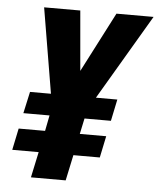

<svg xmlns="http://www.w3.org/2000/svg" viewBox="-52 -759 664 804"><g transform="rotate(5 280.5 -357.0)"><path d="M108 0 131 -108H20L39 -199H150L163 -265H53L73 -356H161L101 -714H253L275 -462L405 -714H561L350 -356H440L421 -265H310L296 -199H407L388 -108H277L254 0Z"/></g></svg>

Font: Noto Sans Condensed ExtraBold
Style: Italic
Weight: 800
Width: 3
Italic angle: -12°
Designer: Monotype Design Team
Foundry: Monotype Imaging Inc.
Version: Version 2.013; ttfautohint (v1.8.4.7-5d5b)